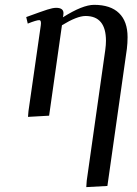

<svg xmlns="http://www.w3.org/2000/svg" viewBox="-20 -476 565 790"><path d="M87.9 -405.8Q151.9 -429.2 174.6 -436.5Q197.3 -443.8 210.9 -443.8Q241.2 -443.8 241.2 -421.9Q241.2 -416 240.2 -411.1L238.8 -404.8Q319.8 -456.1 367.2 -456.1Q434.6 -456.1 469.7 -422.1Q504.9 -388.2 504.9 -323.2Q504.9 -298.8 502 -274.9L421.9 289.1L335 293.9L336.9 267.1L413.1 -270Q416 -291.5 416 -308.1Q416 -410.2 332 -410.2Q296.9 -410.2 234.9 -372.1L182.1 0L95.2 4.9L97.2 -19L147.9 -372.1Q150.9 -393.1 141.1 -393.1Q129.9 -393.1 94.2 -378.9Z"/></svg>

Font: Dehuti Alt
Style: Bold-Italic
Weight: 700
Version: Version 1.2